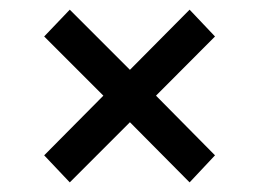

<svg xmlns="http://www.w3.org/2000/svg" viewBox="-20 -524 538 399"><path d="M71.8 -201.2 194.8 -325.2 71.8 -448.2 125 -503.9 250 -378.9 374 -503.9 426.8 -448.2 304.2 -325.2 426.8 -201.2 374 -145 250 -270 125 -145Z"/></svg>

Font: Trueno
Style: Rg
Weight: 400
Designer: Julieta Ulanovsky
Foundry: Julieta Ulanovsky
Version: Version 3.001b